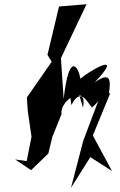

<svg xmlns="http://www.w3.org/2000/svg" viewBox="-20 -833 573 914"><path d="M346 -420C316 -444 307 -407 320 -333C376 -444 414 -291 419 -335C395 -284 482 -392 448 -353L376 -162L318 61L410 -85L513 -19L422 -188L505 -390C482 -364 546 -524 431 -441C585 -604 388 -484 363 -458C353 -515 309 -592 283 -362L270 -556L392 -813L261 -802L206 -572L226 -539L108 -369L112 -306L130 -182L107 -66L52 -74L128 -23L210 -102L229 -181L273 -290C262 -357 399 -439 375 -321Z"/></svg>

Font: Asimov Silicon
Style: Regular
Weight: 400
Designer: Google
Version: Version 2.000980; 2014